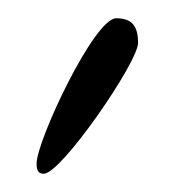

<svg xmlns="http://www.w3.org/2000/svg" viewBox="-20 -700 194 210"><path d="M131 -653C131 -672 124 -680 107 -680C83 -680 20 -546 20 -521C20 -512 23 -510 28 -510C47 -510 131 -632 131 -653Z"/></svg>

Font: Life Savers
Style: Regular
Weight: 400
Designer: Pablo Impallari, Rodrigo Fuenzalida, Brenda Gallo
Foundry: Pablo Impallari, Rodrigo Fuenzalida, Brenda Gallo
Version: Version 3.000